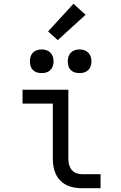

<svg xmlns="http://www.w3.org/2000/svg" viewBox="-20 -994 640 1014"><path d="M413 0Q393 0 372 -3.5Q351 -7 332.5 -16Q314 -25 299 -40Q284 -55 275 -74Q266 -93 262.5 -113.5Q259 -134 259 -155V-447H99V-520H341V-155Q341 -139 345 -124Q349 -109 358.5 -97Q368 -85 383 -79.5Q398 -74 413 -74H511V0ZM400 -608Q387 -608 375 -611.5Q363 -615 354 -624Q345 -633 341.5 -645Q338 -657 338 -670Q338 -683 341.5 -695Q345 -707 354 -716Q363 -725 375 -729Q387 -733 400 -733Q413 -733 425 -729Q437 -725 446 -716Q455 -707 459 -695Q463 -683 463 -670Q463 -657 459 -645Q455 -633 446 -624Q437 -615 425 -611.5Q413 -608 400 -608ZM200 -608Q187 -608 175 -611.5Q163 -615 154 -624Q145 -633 141.5 -645Q138 -657 138 -670Q138 -683 141.5 -695Q145 -707 154 -716Q163 -725 175 -729Q187 -733 200 -733Q213 -733 225 -729Q237 -725 246 -716Q255 -707 259 -695Q263 -683 263 -670Q263 -657 259 -645Q255 -633 246 -624Q237 -615 225 -611.5Q213 -608 200 -608ZM285 -782 234 -828 368 -974 432 -916Z"/></svg>

Font: Bmono
Style: Regular
Weight: 400
Monospace: yes
Designer: Belleve Invis
Foundry: Belleve Invis
Version: Version 11.2.2; ttfautohint (v1.8.2)